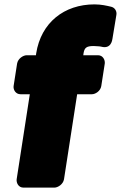

<svg xmlns="http://www.w3.org/2000/svg" viewBox="-20 -818 552 876"><path d="M407 -608C421 -607 435 -607 442 -605C487 -593 492 -635 493 -641L511 -750C514 -767 504 -783 488 -787C467 -792 442 -798 411 -798C273 -798 167 -715 145 -574L144 -566H102C86 -566 62 -551 58 -528L42 -425C40 -409 51 -388 74 -388H116L56 0C54 16 64 38 87 38H228C244 38 268 23 272 0L332 -388H399C415 -388 438 -402 442 -425L458 -528C460 -544 450 -566 427 -566H360L361 -574C365 -599 373 -608 407 -608Z"/></svg>

Font: Asimov Print
Style: EIt
Weight: 500
Designer: Google
Version: Version 2.000980; 2014